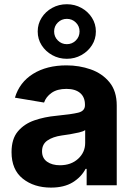

<svg xmlns="http://www.w3.org/2000/svg" viewBox="-20 -854 621 885"><path d="M214.8 10.7Q136.7 10.7 85 -30.5Q33.2 -71.8 33.2 -152.8Q33.2 -213.9 62.5 -248.5Q91.8 -283.2 138.7 -299.3Q185.5 -315.4 239.3 -320.3Q309.6 -327.1 340.6 -334.7Q371.6 -342.3 371.6 -369.1V-371.6Q371.6 -406.2 349.4 -425.3Q327.1 -444.3 286.1 -444.3Q243.7 -444.3 217.8 -426Q191.9 -407.7 183.1 -381.3L48.8 -403.8Q69.8 -474.6 132.6 -513.7Q195.3 -552.7 286.6 -552.7Q345.2 -552.7 398.2 -534.2Q451.2 -515.6 484.6 -474.9Q518.1 -434.1 518.1 -367.7V0H379.4V-75.7H374.5Q354.5 -37.6 314.9 -13.4Q275.4 10.7 214.8 10.7ZM256.3 -92.3Q307.6 -92.3 340.1 -122.1Q372.6 -151.9 372.6 -195.3V-254.4Q363.8 -248 344 -243.4Q324.2 -238.8 302.2 -235.1Q280.3 -231.4 264.2 -229.5Q223.6 -223.6 198.7 -206.5Q173.8 -189.5 173.8 -156.7Q173.8 -125 197 -108.6Q220.2 -92.3 256.3 -92.3ZM288.1 -583Q251 -583 220.5 -600.1Q189.9 -617.2 171.9 -645.5Q153.8 -673.8 153.8 -709Q153.8 -743.7 171.9 -772.2Q189.9 -800.8 220.5 -817.6Q251 -834.5 288.1 -834.5Q324.7 -834.5 355.2 -817.6Q385.7 -800.8 403.8 -772.2Q421.9 -743.7 421.9 -709Q421.9 -673.8 403.8 -645.5Q385.7 -617.2 355.2 -600.1Q324.7 -583 288.1 -583ZM288.1 -650.4Q312.5 -650.4 329.6 -667.5Q346.7 -684.6 346.7 -709Q346.7 -733.4 329.6 -750.2Q312.5 -767.1 288.1 -767.1Q263.7 -767.1 246.6 -750.2Q229.5 -733.4 229.5 -709Q229.5 -684.6 246.6 -667.5Q263.7 -650.4 288.1 -650.4Z"/></svg>

Font: Inter
Style: Bold
Weight: 700
Designer: Rasmus Andersson
Foundry: rsms
Version: Version 4.001;git-9221beed3